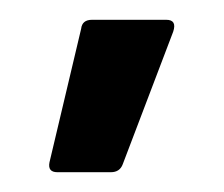

<svg xmlns="http://www.w3.org/2000/svg" viewBox="-20 -720 226 194"><path d="M38 -546Q28 -546 30 -556L62 -691Q63 -700 73 -700H148Q159 -700 155 -688L104 -554Q101 -546 92 -546Z"/></svg>

Font: Sofia Sans Medium
Style: Regular
Weight: 500
Designer: Botio Nikoltchev, Ani Petrova
Foundry: lettersoup
Version: Version 4.101; ttfautohint (v1.8.4.7-5d5b)